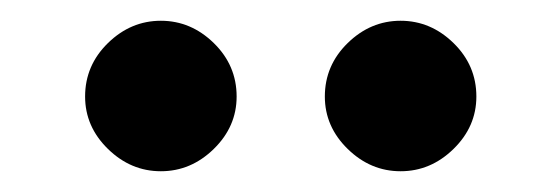

<svg xmlns="http://www.w3.org/2000/svg" viewBox="-20 -836 540 185"><path d="M62 -743Q62 -773 84 -794.5Q106 -816 135 -816Q164 -816 186 -794.5Q208 -773 208 -743Q208 -714 186 -692.5Q164 -671 135 -671Q106 -671 84 -692.5Q62 -714 62 -743ZM293 -743Q293 -773 315 -794.5Q337 -816 366 -816Q395 -816 417 -794.5Q439 -773 439 -743Q439 -714 417 -692.5Q395 -671 366 -671Q337 -671 315 -692.5Q293 -714 293 -743Z"/></svg>

Font: MartelSansBold
Style: Bold
Weight: 700
Designer: Dan Reynolds and Mathieu Réguer
Foundry: Dan Reynolds and Mathieu Réguer
Version: Version 1.002; ttfautohint (v1.1) -l 5 -r 5 -G 72 -x 0 -D la